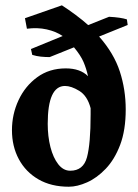

<svg xmlns="http://www.w3.org/2000/svg" viewBox="-20 -688 517 721"><path d="M452.1 -276.9Q452.1 -199.2 431.2 -144Q410.2 -88.9 377 -54.2Q343.8 -19.5 306.9 -3.2Q270 13.2 238.3 13.2Q172.4 13.2 124.5 -14.4Q76.7 -42 50.8 -90.1Q24.9 -138.2 24.9 -199.2Q24.9 -258.8 49.6 -311.8Q74.2 -364.7 119.6 -397.9Q165 -431.2 227.1 -431.2Q281.2 -431.2 310.5 -401.9Q304.2 -430.7 293.5 -455.6Q282.7 -480.5 257.8 -510.3L166.5 -473.6Q149.9 -473.6 133.3 -475.3Q116.7 -477.1 101.1 -481.9L96.2 -503.9L215.3 -552.7Q190.4 -569.8 155.3 -577.6Q120.1 -585.4 81.1 -580.1L73.7 -619.6L212.4 -668Q236.8 -652.3 264.6 -631.6Q292.5 -610.8 311 -593.8L389.6 -625Q434.1 -622.6 456.5 -615.2L459.5 -594.2L352.1 -550.8Q407.7 -487.8 429.9 -419.7Q452.1 -351.6 452.1 -276.9ZM320.3 -281.7Q308.1 -328.1 277.8 -346.7Q247.6 -365.2 224.1 -365.2Q159.2 -365.2 159.2 -223.1Q159.2 -175.8 169.4 -135.7Q179.7 -95.7 198.7 -71.3Q217.8 -46.9 243.7 -46.9Q293 -46.9 306.6 -97.4Q320.3 -147.9 320.3 -258.3Q320.3 -265.1 320.3 -270Q320.3 -274.9 320.3 -281.7Z"/></svg>

Font: Dai Banna SIL
Style: Bold
Weight: 700
Designer: Victor Gaultney
Foundry: SIL International
Version: Version 4.000